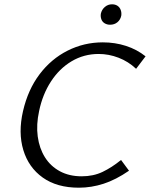

<svg xmlns="http://www.w3.org/2000/svg" viewBox="-20 -864 697 893"><path d="M347 9Q245 9 179 -38Q113 -85 88.5 -166Q64 -247 87 -347Q110 -447 164 -518.5Q218 -590 294.5 -628.5Q371 -667 458 -667Q515 -667 566 -650.5Q617 -634 657 -602L613 -544Q577 -578 531.5 -595.5Q486 -613 439 -613Q370 -613 313 -579Q256 -545 217 -485Q178 -425 162 -348Q148 -284 155.5 -229Q163 -174 189 -132.5Q215 -91 258.5 -67.5Q302 -44 360 -44Q414 -44 457 -64.5Q500 -85 543 -120L580 -70Q519 -28 462 -9.5Q405 9 347 9ZM492 -749Q478 -749 467 -755.5Q456 -762 451.5 -774Q447 -786 449 -800Q453 -819 467.5 -831.5Q482 -844 501 -844Q516 -844 526.5 -837Q537 -830 541.5 -817.5Q546 -805 544 -791Q540 -772 526 -760.5Q512 -749 492 -749Z"/></svg>

Font: Ysabeau Infant
Style: Italic
Weight: 400
Italic angle: -12°
Designer: Christian Thalmann (Catharsis Fonts)
Version: Version 2.001;gftools[0.9.30]; featfreeze: ss01,ss02,lnum